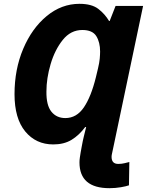

<svg xmlns="http://www.w3.org/2000/svg" viewBox="-20 -745 769 1005"><path d="M553 240Q584 240 613 235Q642 230 655 225L657 103Q649 105 633 109Q617 113 599 113Q564 113 564 76Q564 68 566.5 58Q569 48 571 37L729 -714H585L554 -635H551Q529 -672 494.5 -698.5Q460 -725 396 -725Q302 -725 224.5 -661Q147 -597 101.5 -489.5Q56 -382 56 -252Q56 -125 112 -57Q168 11 259 11Q315 11 354.5 -13Q394 -37 426 -80H431Q424 -52 418.5 -29.5Q413 -7 408 21L402 54Q400 66 398 79.5Q396 93 396 105Q396 240 553 240ZM322 -127Q276 -127 249 -160.5Q222 -194 223 -266Q223 -335 245 -409.5Q267 -484 308.5 -536Q350 -588 411 -588Q464 -588 484 -556Q504 -524 504 -475Q504 -459 502 -437.5Q500 -416 493 -387L482 -341Q457 -239 419 -183Q381 -127 322 -127Z"/></svg>

Font: Noto Sans Display Extra
Style: Italic
Weight: 800
Italic angle: -12°
Designer: Monotype Design Team
Foundry: Monotype Imaging Inc.
Version: Version 1.900